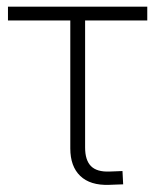

<svg xmlns="http://www.w3.org/2000/svg" viewBox="-20 -542 456 564"><path d="M300.3 1Q245.1 2.9 215.8 -25.1Q186.5 -53.2 186.5 -106V-481.9H3.4V-522.5H412.6V-481.9H230V-108.9Q230 -71.3 247.3 -54Q264.6 -36.6 301.8 -38.1Q311 -38.6 320.6 -38.8Q330.1 -39.1 339.8 -39.6L341.8 -0.5Q332 0 321.5 0.2Q311 0.5 300.3 1Z"/></svg>

Font: Inter 28pt ExtraLight
Style: Regular
Weight: 250
Designer: Rasmus Andersson
Foundry: rsms
Version: Version 4.001;git-66647c0bb